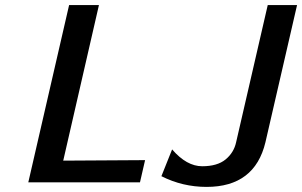

<svg xmlns="http://www.w3.org/2000/svg" viewBox="-20 -714 1185 753"><path d="M613 -23 655 -128Q712 -62 773 -62Q832 -62 864.5 -88.5Q897 -115 906 -156L1030 -694H1145L1021 -156Q979 19 790 19Q696 19 613 -23ZM91 1 251 -694H368L228 -84L549 -86L529 1Z"/></svg>

Font: Coval
Style: Medium Italic
Weight: 500
Foundry: Context Ltd
Version: Version 001.000